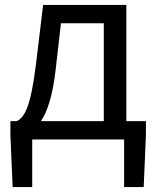

<svg xmlns="http://www.w3.org/2000/svg" viewBox="-20 -563 634 775"><path d="M110 0H481V192H560L569 -17V-74H490V-543H154L125 -302C103 -127 79 -91 48 -74H22V-17L31 192H110ZM145 -74C171 -112 193 -177 205 -285L226 -469H399V-74Z"/></svg>

Font: Noto Sans Mono CJK SC
Style: Regular
Weight: 400
Designer: Ryoko NISHIZUKA 西塚涼子 (kana, bopomofo & ideographs); Paul D. Hunt (Latin, Greek & Cyrillic); Sandoll Communications 산돌커뮤니
Foundry: Adobe
Version: Version 2.004;hotconv 1.0.118;makeotfexe 2.5.65603